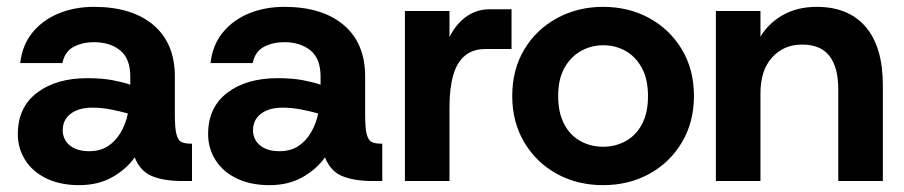

<svg xmlns="http://www.w3.org/2000/svg" viewBox="-20 -528 2636 560"><path d="M211 12Q155 12 114.5 -8Q74 -28 53 -62Q32 -96 32 -137Q32 -215 88 -257.5Q144 -300 235 -300Q278 -300 309 -294Q340 -288 360 -281V-305Q360 -357 330.5 -381Q301 -405 254 -405Q221 -405 195 -391.5Q169 -378 162 -344H39Q45 -397 75 -433.5Q105 -470 151.5 -489Q198 -508 254 -508Q365 -508 427.5 -455Q490 -402 490 -305V-193Q490 -155 494.5 -137Q499 -119 509 -114Q519 -109 536 -109H540V0H512Q459 0 424 -14Q389 -28 373 -69Q348 -34 307 -11Q266 12 211 12ZM240 -87Q272 -87 294.5 -101.5Q317 -116 332 -141.5Q347 -167 353 -197Q332 -203 304.5 -208.5Q277 -214 249 -214Q210 -214 186.5 -196.5Q163 -179 163 -148Q163 -121 183.5 -104Q204 -87 240 -87Z M766 12Q710 12 669.5 -8Q629 -28 608 -62Q587 -96 587 -137Q587 -215 643 -257.5Q699 -300 790 -300Q833 -300 864 -294Q895 -288 915 -281V-305Q915 -357 885.5 -381Q856 -405 809 -405Q776 -405 750 -391.5Q724 -378 717 -344H594Q600 -397 630 -433.5Q660 -470 706.5 -489Q753 -508 809 -508Q920 -508 982.5 -455Q1045 -402 1045 -305V-193Q1045 -155 1049.5 -137Q1054 -119 1064 -114Q1074 -109 1091 -109H1095V0H1067Q1014 0 979 -14Q944 -28 928 -69Q903 -34 862 -11Q821 12 766 12ZM795 -87Q827 -87 849.5 -101.5Q872 -116 887 -141.5Q902 -167 908 -197Q887 -203 859.5 -208.5Q832 -214 804 -214Q765 -214 741.5 -196.5Q718 -179 718 -148Q718 -121 738.5 -104Q759 -87 795 -87Z M1161 0V-496H1291V-420Q1310 -458 1340 -479.5Q1370 -501 1409 -501H1472V-385H1396Q1360 -385 1336.5 -366Q1313 -347 1302 -309Q1291 -271 1291 -215V0Z M1739 12Q1664 12 1604 -21Q1544 -54 1509 -113Q1474 -172 1474 -248Q1474 -325 1509 -383.5Q1544 -442 1604.5 -475Q1665 -508 1739 -508Q1814 -508 1874 -475Q1934 -442 1969 -383.5Q2004 -325 2004 -248Q2004 -172 1969 -113Q1934 -54 1874 -21Q1814 12 1739 12ZM1739 -100Q1775 -100 1805 -116.5Q1835 -133 1852.5 -166Q1870 -199 1870 -248Q1870 -297 1852 -330Q1834 -363 1804.5 -379.5Q1775 -396 1740 -396Q1704 -396 1674 -379Q1644 -362 1626 -329.5Q1608 -297 1608 -248Q1608 -199 1625.5 -166Q1643 -133 1673 -116.5Q1703 -100 1739 -100Z M2068 0V-496H2198V-421Q2222 -461 2264 -484.5Q2306 -508 2362 -508Q2455 -508 2505 -449.5Q2555 -391 2555 -279V0H2425V-267Q2425 -331 2399.5 -364.5Q2374 -398 2319 -398Q2266 -398 2232 -360.5Q2198 -323 2198 -256V0Z"/></svg>

Font: Host Grotesk Light
Style: Bold
Weight: 700
Version: Version 1.003